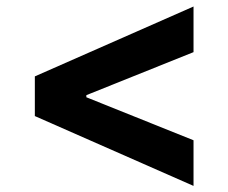

<svg xmlns="http://www.w3.org/2000/svg" viewBox="-20 -594 720 605"><path d="M89.8 -228.3V-353.3L589.8 -573.5V-429.7L247.5 -292.3L252.1 -299.7V-282L247.5 -289.4L589.8 -152V-8.2Z"/></svg>

Font: InterMG
Style: Bold
Weight: 700
Designer: Rasmus Andersson
Foundry: rsms
Version: Version 3.019;December 26, 2023;FontCreator 15.0.0.2955 64-b